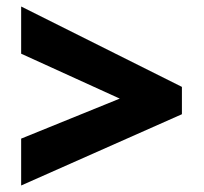

<svg xmlns="http://www.w3.org/2000/svg" viewBox="-20 -657 626 590"><path d="M45 -231 348 -354 45 -492V-637L539 -390V-306L45 -87Z"/></svg>

Font: Noto Sans Armenian Black
Style: Regular
Weight: 900
Version: Version 2.007